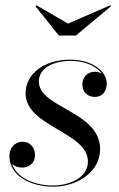

<svg xmlns="http://www.w3.org/2000/svg" viewBox="-20 -694 448 724"><path d="M236.5 -605 117.5 -674 113.5 -670.5 202 -560H266L398.5 -670.5L395.5 -674ZM357.5 -132C357.5 -275 126.5 -286.5 126.5 -386.5C126.5 -444 193.5 -464.5 244.5 -464.5C305 -464.5 346.5 -442 365.5 -414.5C358 -420.5 348.5 -423.5 337.5 -423.5C310 -423.5 290.5 -402.5 290.5 -376.5C290.5 -344 313 -328.5 337.5 -328.5C361 -328.5 382.5 -344 382.5 -380C382.5 -422 332.5 -469 244.5 -469C146.5 -469 76.5 -416 76.5 -342C76.5 -216 311.5 -196.5 311.5 -85C311.5 -20 236 5.5 180.5 5.5C110 5.5 42.5 -23 25.5 -77C34 -67 48 -62 64 -62C89 -62 112 -78.5 112 -109C112 -138.5 93 -159.5 65.5 -159.5C34 -159.5 15.5 -134.5 15.5 -105C15.5 -30.5 97 10 181 10C267.5 10 357.5 -43 357.5 -132Z"/></svg>

Font: Bodoni* 36pt
Style: Italic
Weight: 400
Italic angle: -13°
Version: Version 2.3